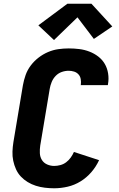

<svg xmlns="http://www.w3.org/2000/svg" viewBox="-20 -1003 640 1031"><path d="M271 8Q246 8 221 5Q196 2 172.5 -5.5Q149 -13 128.5 -25.5Q108 -38 92 -55Q76 -72 66 -94Q56 -116 51 -140Q46 -164 47 -189.5Q48 -215 52 -240L103 -545Q108 -573 117.5 -600Q127 -627 145 -651Q163 -675 187 -693.5Q211 -712 238 -723.5Q265 -735 293 -739Q321 -743 349 -743Q378 -743 406 -739.5Q434 -736 460 -726Q486 -716 507.5 -699.5Q529 -683 542.5 -660Q556 -637 560.5 -608.5Q565 -580 560 -552Q560 -550 559.5 -548.5Q559 -547 559 -546H413Q414 -546 414 -546.5Q414 -547 414 -548Q416 -563 413.5 -578Q411 -593 401.5 -603.5Q392 -614 378 -618.5Q364 -623 349 -623Q330 -623 311.5 -616.5Q293 -610 279 -595.5Q265 -581 257.5 -562.5Q250 -544 247 -526L196 -221Q193 -201 194 -180.5Q195 -160 205 -144Q215 -128 233 -120Q251 -112 271 -112Q287 -112 304 -116.5Q321 -121 335 -131.5Q349 -142 359.5 -156.5Q370 -171 377 -187L512 -143Q496 -108 470.5 -78.5Q445 -49 412.5 -29Q380 -9 343.5 -0.5Q307 8 271 8ZM270 -788 186 -867 342 -983H471L583 -861L484 -794L396 -910Z"/></svg>

Font: Iosevka Curly Heavy Extended
Style: Italic
Weight: 900
Width: 7
Italic angle: -9°
Monospace: yes
Designer: Belleve Invis
Foundry: Belleve Invis
Version: Version 11.1.0; ttfautohint (v1.8.3)